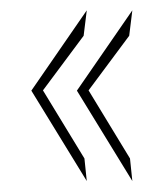

<svg xmlns="http://www.w3.org/2000/svg" viewBox="-20 -521 309 362"><path d="M229.5 -501.5 223.6 -453.6 147 -350.6 225.1 -222.2 229.5 -179.7 125 -350.1ZM143.6 -501.5 137.7 -453.6 61 -350.6 139.2 -222.2 143.6 -179.7 39.1 -350.1Z"/></svg>

Font: LaylaThuluth
Style: Regular
Weight: 400
Version: Version 2.0